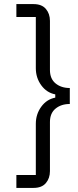

<svg xmlns="http://www.w3.org/2000/svg" viewBox="-20 -780 383 938"><path d="M144 -760Q184 -760 204 -736.5Q224 -713 224 -678V-438Q224 -395 251.5 -372.5Q279 -350 321 -350V-272Q279 -272 251.5 -249.5Q224 -227 224 -184V56Q224 91 204 114.5Q184 138 144 138H60V75H155V-175Q155 -222 181.5 -258.5Q208 -295 250 -303V-319Q208 -327 181.5 -363.5Q155 -400 155 -447V-697H60V-760Z"/></svg>

Font: IBM Plex Sans Devanagari
Style: Regular
Weight: 400
Designer: Mike Abbink, Paul van der Laan, Pieter van Rosmalen, Erin McLaughlin
Foundry: Bold Monday
Version: Version 1.1